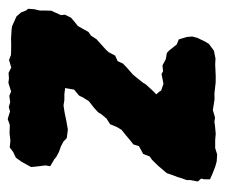

<svg xmlns="http://www.w3.org/2000/svg" viewBox="-62 -498 581 496"><g transform="rotate(90 228.0 -249.5)"><path d="M207 -127.8 222.8 -125.8H237.6L251.8 -123.6L269.2 -126.2L289.4 -130.4L314 -134.8L336.2 -132L345 -123.6L356.8 -117.2L372.2 -111.6L385.8 -104.4L390.6 -100L409 -89.2L406.8 -77.2L409.6 -54.6L411 -40L397.8 -15.8L387 -0.6L372.6 6.2L360.2 15.4L343.2 13.6L324.4 15.8L302.2 15.2L287 20.6L267.4 14.6L256 17.8L243.8 14.2L227 16.4L216 11.8L193.4 18.8L181.8 17.4L167.8 18.4L154 11.4L134.2 17.2L121.6 12.2L113 11.8L93.2 11.6L79.4 12L56.6 10.6L47.6 9.4L22 -2L11.6 -14L6.8 -26.4L2.2 -32.4L3.2 -47.2L6.8 -63L6.8 -79L7.2 -92L18.6 -117L17.4 -127.4L25.2 -143L34.6 -151L46.8 -160.8L62.2 -188.2L71.2 -194.2L81 -209L106.4 -231.8L114.2 -240L123.2 -257L137.4 -263.4L143.8 -277.2L154.2 -287.2L171.6 -302.4L178.2 -310.2L193.2 -329L197.2 -335.8L210.6 -350.6L223.2 -363.4L216.8 -370.4L213.4 -375.8L195.8 -381.8L170.6 -376.8L163.6 -380.8L148.6 -379.2L132.2 -387.8L116.4 -390.6L110.2 -396.2L99.4 -409.6L94.2 -416.2L81.2 -421.4L75 -442.4L73.8 -456.2L77.4 -469.6L87 -489.4L93.2 -499.4L110.6 -512.2L130.8 -516.2L146 -515.4L176.6 -516.8L192.6 -516.6L208.8 -514.8L221.6 -513.4L235.6 -513.8L248.6 -511.8L264 -509.4L283.2 -515L294 -513.4L305.8 -515L325.4 -516.8L340.4 -515.4H362.2L378.2 -520.4L396 -519.4L409.8 -515.6L427.8 -508.6L442.8 -502L442.6 -486.2L440.8 -479.2L448.4 -470.6L444.6 -451V-441.4L440.4 -430L436.8 -418L431.4 -404L426.8 -390.4L409.2 -369.6L392.8 -352.6L383.8 -346.4L377.2 -329.4L357 -318.4L352.6 -304L342 -295.8L330 -285.6L314.8 -273.4L307.8 -261.8L300.4 -244L285.8 -234.6L274.8 -221.6L269.6 -213L256.8 -201.4L241 -189.2L232.8 -176.2L226 -163.2L211 -151Z"/></g></svg>

Font: Winky Rough
Style: Italic
Weight: 400
Italic angle: -8.97852°
Designer: Simon Atzbach
Foundry: typofactur
Version: Version 1.206